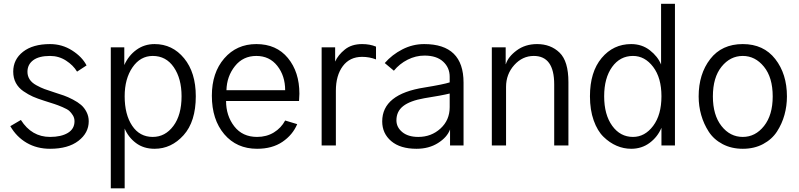

<svg xmlns="http://www.w3.org/2000/svg" viewBox="-20 -779 4276 1028"><path d="M35.2 -103.5 91.8 -136.7Q149.4 -45.9 248 -45.9Q307.6 -45.9 343.3 -67.4Q378.9 -88.9 378.9 -129.9Q378.9 -147.5 370.1 -161.6Q361.3 -175.8 351.1 -185.1Q340.8 -194.3 314.5 -205.6Q288.1 -216.8 271 -222.2Q253.9 -227.5 214.8 -240.2Q180.7 -251 156.2 -261.7Q131.8 -272.5 105.5 -290.5Q79.1 -308.6 64.9 -335Q50.8 -361.3 50.8 -395.5Q50.8 -460.9 103.5 -502Q156.2 -543 248 -543Q312.5 -543 366.2 -508.8Q419.9 -474.6 443.4 -428.7L392.6 -395.5Q372.1 -429.7 333.5 -454.6Q294.9 -479.5 248 -479.5Q188.5 -479.5 157.7 -456.5Q127 -433.6 127 -394.5Q127 -372.1 138.7 -354Q150.4 -335.9 174.3 -322.8Q198.2 -309.6 218.3 -302.2Q238.3 -294.9 271.5 -284.2Q299.8 -275.4 321.8 -267.6Q343.8 -259.8 370.1 -246.1Q396.5 -232.4 414.1 -217.3Q431.6 -202.1 443.4 -179.2Q455.1 -156.2 455.1 -129.9Q455.1 -67.4 399.9 -24.9Q344.7 17.6 248 17.6Q177.7 17.6 123 -14.2Q68.4 -45.9 35.2 -103.5Z M647.5 -263.7Q647.5 -166 687.5 -106Q727.5 -45.9 797.9 -45.9Q864.3 -45.9 908.2 -104.5Q952.1 -163.1 952.1 -263.7Q952.1 -358.4 910.6 -418.9Q869.1 -479.5 797.9 -479.5Q731.4 -479.5 689.5 -418.5Q647.5 -357.4 647.5 -263.7ZM573.2 229.5V-525.4H645.5V-430.7Q668 -481.4 710.4 -512.2Q752.9 -543 807.6 -543Q903.3 -543 965.8 -466.8Q1028.3 -390.6 1028.3 -263.7Q1028.3 -127.9 962.9 -55.2Q897.5 17.6 807.6 17.6Q749 17.6 708 -13.2Q667 -43.9 647.5 -90.8V229.5Z M1114.3 -266.6Q1114.3 -389.6 1180.7 -466.3Q1247.1 -543 1352.5 -543Q1460 -543 1521.5 -468.3Q1583 -393.6 1583 -277.3Q1583 -263.7 1581.1 -238.3H1190.4Q1190.4 -159.2 1234.4 -102.5Q1278.3 -45.9 1356.4 -45.9Q1407.2 -45.9 1446.3 -69.8Q1485.4 -93.8 1506.8 -133.8L1571.3 -114.3Q1546.9 -56.6 1492.2 -19.5Q1437.5 17.6 1356.4 17.6Q1247.1 17.6 1180.7 -60.5Q1114.3 -138.7 1114.3 -266.6ZM1192.4 -295.9H1506.8Q1506.8 -373 1464.8 -426.3Q1422.9 -479.5 1352.5 -479.5Q1281.2 -479.5 1237.8 -424.8Q1194.3 -370.1 1192.4 -295.9Z M1702.1 0V-525.4H1774.4V-449.2Q1790 -484.4 1826.2 -513.7Q1862.3 -543 1918.9 -543Q1960.9 -543 1993.2 -529.3V-460.9Q1958 -474.6 1918.9 -474.6Q1852.5 -474.6 1815.4 -424.8Q1778.3 -375 1778.3 -293V0Z M2102.5 -134.8Q2102.5 -97.7 2133.8 -71.8Q2165 -45.9 2219.7 -45.9Q2289.1 -45.9 2338.4 -90.8Q2387.7 -135.7 2387.7 -205.1V-278.3Q2344.7 -267.6 2251 -252.9Q2174.8 -239.3 2138.7 -210.9Q2102.5 -182.6 2102.5 -134.8ZM2026.4 -128.9Q2026.4 -275.4 2252.9 -310.5Q2354.5 -327.1 2387.7 -337.9V-368.2Q2387.7 -417 2352.5 -449.2Q2317.4 -481.4 2252.9 -481.4Q2206.1 -481.4 2162.6 -459.5Q2119.1 -437.5 2088.9 -400.4L2040 -441.4Q2079.1 -486.3 2134.3 -514.6Q2189.5 -543 2251 -543Q2461.9 -543 2461.9 -336.9V0H2389.6V-85.9Q2374 -43.9 2325.2 -13.2Q2276.4 17.6 2210 17.6Q2123 17.6 2074.7 -23.4Q2026.4 -64.5 2026.4 -128.9Z M2613.3 0V-525.4H2687.5V-435.5H2688.5Q2700.2 -474.6 2746.1 -508.8Q2792 -543 2855.5 -543Q2928.7 -543 2976.1 -497.1Q3023.4 -451.2 3023.4 -339.8V0H2947.3V-327.1Q2947.3 -479.5 2837.9 -479.5Q2777.3 -479.5 2733.4 -430.7Q2689.5 -381.8 2689.5 -313.5V0Z M3138.7 -263.7Q3138.7 -393.6 3201.2 -468.3Q3263.7 -543 3359.4 -543Q3417 -543 3459.5 -509.8Q3502 -476.6 3519.5 -433.6V-758.8H3593.8V0H3521.5V-94.7Q3501 -45.9 3458.5 -14.2Q3416 17.6 3359.4 17.6Q3319.3 17.6 3281.7 1.5Q3244.1 -14.6 3211.4 -46.4Q3178.7 -78.1 3158.7 -134.3Q3138.7 -190.4 3138.7 -263.7ZM3214.8 -263.7Q3214.8 -165 3257.8 -105.5Q3300.8 -45.9 3369.1 -45.9Q3432.6 -45.9 3477.1 -105Q3521.5 -164.1 3521.5 -263.7Q3521.5 -362.3 3477.1 -420.9Q3432.6 -479.5 3369.1 -479.5Q3299.8 -479.5 3257.3 -420.4Q3214.8 -361.3 3214.8 -263.7Z M3796.9 -262.7Q3796.9 -163.1 3842.8 -104.5Q3888.7 -45.9 3957 -45.9Q4024.4 -45.9 4070.8 -104.5Q4117.2 -163.1 4117.2 -262.7Q4117.2 -364.3 4070.3 -421.9Q4023.4 -479.5 3957 -479.5Q3889.6 -479.5 3843.3 -421.9Q3796.9 -364.3 3796.9 -262.7ZM3720.7 -262.7Q3720.7 -382.8 3782.7 -462.9Q3844.7 -543 3957 -543Q4068.4 -543 4130.9 -462.9Q4193.4 -382.8 4193.4 -262.7Q4193.4 -211.9 4180.2 -164.1Q4167 -116.2 4140.1 -74.7Q4113.3 -33.2 4065.9 -7.8Q4018.6 17.6 3957 17.6Q3896.5 17.6 3849.1 -7.3Q3801.8 -32.2 3774.9 -73.7Q3748 -115.2 3734.4 -163.1Q3720.7 -210.9 3720.7 -262.7Z"/></svg>

Font: Batunionen A1
Style: Regular
Weight: 400
Designer: HanYang I&C Co.,Ltd.
Foundry: HanYang I&C Co.,Ltd.
Version: Version 2.50; ttfautohint (v1.6)